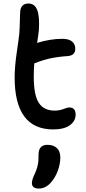

<svg xmlns="http://www.w3.org/2000/svg" viewBox="-20 -714 493 1102"><path d="M285.2 28.8Q64 28.8 64 -270Q64 -331.1 76.7 -417Q89.4 -502.9 90.8 -522Q93.3 -555.2 94 -595Q94.7 -634.8 96.2 -648.9Q97.2 -668 108.6 -680.9Q120.1 -693.8 143.1 -693.8Q179.2 -693.8 193.6 -656.7Q208 -619.6 203.1 -541Q198.7 -501 192.9 -467.8Q269 -491.2 337.9 -491.2Q375 -491.2 393.6 -475.8Q412.1 -460.4 412.1 -434.1Q412.1 -395 367.2 -392.1Q307.1 -387.7 265.4 -378.2Q223.6 -368.7 176.8 -350.1Q173.8 -315.4 173.8 -273.9Q173.8 -167.5 202.9 -123.3Q231.9 -79.1 293.9 -79.1Q320.3 -79.1 343.8 -88.1Q367.2 -97.2 377.9 -97.2Q414.1 -97.2 414.1 -56.2Q414.1 -19.5 381.1 4.6Q348.1 28.8 285.2 28.8ZM203.1 368.2Q163.1 368.2 163.1 336.9Q163.1 316.9 180.2 282.2Q189.9 261.7 194.8 241.5Q199.7 221.2 200.4 209Q201.2 196.8 201.2 173.8Q201.2 117.2 252 117.2Q286.6 117.2 306.4 135.7Q326.2 154.3 326.2 189.9Q326.2 225.6 312.5 264.2Q298.8 302.7 272.9 333Q241.7 368.2 203.1 368.2Z"/></svg>

Font: Shantell Sans Bouncy
Style: Regular
Weight: 500
Designer: Stephen Nixon, Anya Danilova, Shantell Martin
Foundry: Arrow Type
Version: Version 1.006;[9816181b4]